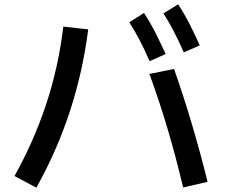

<svg xmlns="http://www.w3.org/2000/svg" viewBox="-20 -845 1040 888"><path d="M148 23 47 -31Q136 -190 193 -361.5Q250 -533 273 -722L388 -709Q363 -512 302.5 -328Q242 -144 148 23ZM785 -526Q829 -401 867.5 -271Q906 -141 940 -4L827 22Q794 -117 755.5 -247.5Q717 -378 671 -503ZM830 -603Q806 -657 783.5 -700.5Q761 -744 736 -783L804 -825Q834 -779 858.5 -730.5Q883 -682 904 -635ZM672 -562Q648 -617 625.5 -660Q603 -703 578 -742L646 -785Q676 -739 700.5 -690.5Q725 -642 746 -595Z"/></svg>

Font: Murecho Thin Medium
Style: Regular
Weight: 500
Version: Version 1.010